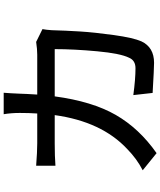

<svg xmlns="http://www.w3.org/2000/svg" viewBox="66 -899 868 1040"><g transform="rotate(-90 500.0 -379.0)"><path d="M793 -617.2 862.3 -583Q858.4 -563.5 856.4 -532.2Q854.5 -460 849.6 -380.9Q844.7 -301.8 830.1 -196.3Q815.4 -90.8 795.9 -46.9Q763.7 21.5 679.7 21.5Q649.4 21.5 516.6 13.7L504.9 -90.8Q591.8 -79.1 650.4 -79.1Q692.4 -79.1 707 -113.3Q730.5 -160.2 742.2 -286.6Q753.9 -413.1 753.9 -516.6H498Q470.7 -313.5 397.5 -186Q324.2 -58.6 190.4 35.2L97.7 -40Q159.2 -71.3 212.9 -124Q361.3 -262.7 396.5 -516.6H244.1Q172.9 -516.6 122.1 -512.7V-617.2Q198.2 -611.3 244.1 -611.3H405.3Q408.2 -656.2 408.2 -706.1Q408.2 -752 401.4 -793H517.6Q514.6 -757.8 512.7 -709Q511.7 -672.9 507.8 -611.3H723.6Q753.9 -611.3 793 -617.2Z"/></g></svg>

Font: Gen Shin Gothic Monospace Medium
Style: Regular
Weight: 500
Designer: [Source Han Sans]
Ryoko NISHIZUKA  (kana & ideographs); Paul D. Hunt (Latin, Greek & Cyrillic); Wenlong ZHANG  (bopomofo
Version: Version 1.002.20150607